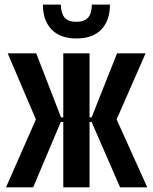

<svg xmlns="http://www.w3.org/2000/svg" viewBox="-20 -808 661 828"><path d="M309.1 -642.1Q239.3 -642.1 202.1 -681.2Q165 -720.2 165 -788.1H242.2Q243.2 -750.5 258.5 -732.2Q273.9 -713.9 309.1 -713.9Q344.7 -713.9 360.4 -732.7Q376 -751.5 376 -788.1H454.1Q454.1 -719.7 417 -680.9Q379.9 -642.1 309.1 -642.1ZM5.9 0 134.8 -293 13.2 -578.1H136.2L243.2 -301.8H252.9V-578.1H366.2V-301.8H375L484.9 -578.1H607.9L482.9 -293L615.2 0H498L375 -282.2H366.2V0H252.9V-282.2H242.2L123 0Z"/></svg>

Font: Oswald Medium
Style: Regular
Weight: 500
Designer: Vernon Adams
Foundry: Vernon Adams
Version: Version 4.103